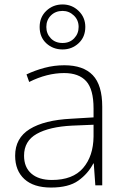

<svg xmlns="http://www.w3.org/2000/svg" viewBox="-20 -832 561 862"><path d="M269 -539Q354 -539 396.5 -494.5Q439 -450 439 -353V0H408L401 -98H399Q375 -52 331.5 -21Q288 10 209 10Q131 10 89.5 -28Q48 -66 48 -133Q48 -212 113.5 -252.5Q179 -293 300 -299L400 -305V-345Q400 -431 367 -467.5Q334 -504 268 -504Q191 -504 111 -464L99 -498Q137 -516 180 -527.5Q223 -539 269 -539ZM304 -268Q202 -263 145 -231Q88 -199 88 -133Q88 -81 121 -52.5Q154 -24 213 -24Q307 -24 353 -77.5Q399 -131 400 -219V-272ZM261 -610Q218 -610 188 -637.5Q158 -665 158 -711Q158 -755 188 -783.5Q218 -812 261 -812Q303 -812 333 -783Q363 -754 363 -711Q363 -666 333 -638Q303 -610 261 -610ZM261 -639Q293 -639 313 -660Q333 -681 333 -711Q333 -742 311.5 -762.5Q290 -783 261 -783Q229 -783 208.5 -762.5Q188 -742 188 -711Q188 -681 208 -660Q228 -639 261 -639Z"/></svg>

Font: Noto Sans Arabic UI XLt
Style: Regular
Weight: 200
Designer: Monotype Design Team, Nadine Chahine and Nizar Qandah
Foundry: Monotype Imaging Inc.
Version: Version 2.010; ttfautohint (v1.8.4.7-5d5b)